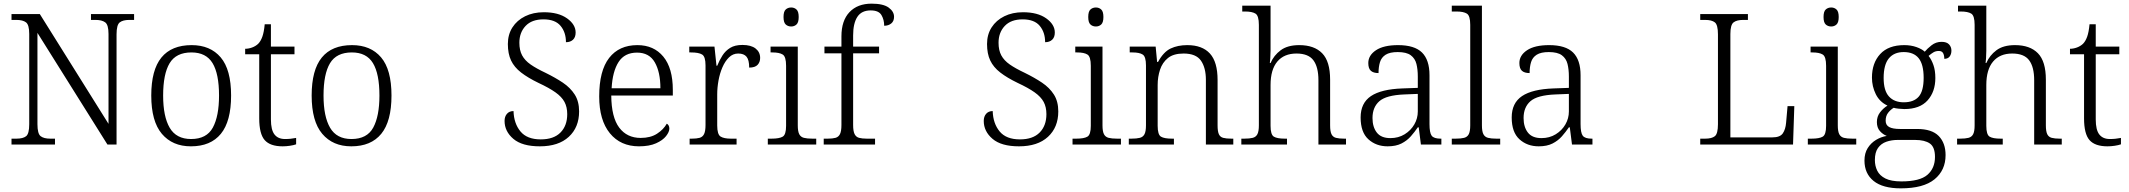

<svg xmlns="http://www.w3.org/2000/svg" viewBox="-20 -791 11655 1051"><path d="M43 0V-32H70Q106 -32 123 -45.5Q140 -59 140 -111V-605Q140 -655 122.5 -668.5Q105 -682 70 -682H43V-714H198L574 -113V-605Q574 -655 556 -668.5Q538 -682 503 -682H478V-714H714V-682H688Q653 -682 635.5 -668.5Q618 -655 618 -603V0H568L185 -611V-111Q185 -59 202.5 -45.5Q220 -32 255 -32H281V0Z M1025 10Q924 10 866 -58.5Q808 -127 808 -268Q808 -408 863.5 -476Q919 -544 1029 -544Q1131 -544 1188 -477Q1245 -410 1245 -268Q1245 -127 1189 -58.5Q1133 10 1025 10ZM1026 -30Q1111 -30 1145 -92.5Q1179 -155 1179 -268Q1179 -387 1143.5 -445.5Q1108 -504 1028 -504Q944 -504 908.5 -445Q873 -386 873 -268Q873 -153 909 -91.5Q945 -30 1026 -30Z M1527 10Q1459 10 1429 -24Q1399 -58 1399 -143V-494H1322V-524Q1341 -524 1360 -531Q1379 -538 1393 -551Q1407 -565 1416 -590Q1425 -615 1429 -658H1463V-536H1592V-494H1463V-137Q1463 -80 1482.5 -55Q1502 -30 1540 -30Q1557 -30 1571 -31.5Q1585 -33 1601 -36V-1Q1587 4 1566.5 7Q1546 10 1527 10Z M1903 10Q1802 10 1744 -58.5Q1686 -127 1686 -268Q1686 -408 1741.5 -476Q1797 -544 1907 -544Q2009 -544 2066 -477Q2123 -410 2123 -268Q2123 -127 2067 -58.5Q2011 10 1903 10ZM1904 -30Q1989 -30 2023 -92.5Q2057 -155 2057 -268Q2057 -387 2021.5 -445.5Q1986 -504 1906 -504Q1822 -504 1786.5 -445Q1751 -386 1751 -268Q1751 -153 1787 -91.5Q1823 -30 1904 -30Z M2935 10Q2838 10 2790 -31Q2742 -72 2742 -129Q2742 -153 2755 -168Q2768 -183 2791 -183Q2793 -115 2829 -71.5Q2865 -28 2940 -28Q3011 -28 3048 -65.5Q3085 -103 3085 -166Q3085 -205 3070 -233Q3055 -261 3020.5 -285.5Q2986 -310 2928 -337Q2870 -365 2832.5 -394Q2795 -423 2777.5 -460Q2760 -497 2760 -550Q2760 -602 2785 -641Q2810 -680 2854.5 -702Q2899 -724 2957 -724Q3037 -724 3084 -690.5Q3131 -657 3131 -613Q3131 -587 3116.5 -573.5Q3102 -560 3078 -560Q3078 -614 3048.5 -649.5Q3019 -685 2955 -685Q2891 -685 2857 -649Q2823 -613 2823 -557Q2823 -516 2838 -488Q2853 -460 2884.5 -438Q2916 -416 2967 -392Q3020 -366 3061 -338.5Q3102 -311 3126 -273.5Q3150 -236 3150 -181Q3150 -94 3093.5 -42Q3037 10 2935 10Z M3478 10Q3377 10 3318.5 -61.5Q3260 -133 3260 -263Q3260 -404 3314.5 -474Q3369 -544 3469 -544Q3559 -544 3611 -481Q3663 -418 3663 -299V-268H3326Q3327 -149 3369.5 -92.5Q3412 -36 3487 -36Q3541 -36 3576.5 -59Q3612 -82 3630 -114Q3636 -111 3640 -104Q3644 -97 3644 -87Q3644 -69 3626 -46Q3608 -23 3571 -6.5Q3534 10 3478 10ZM3595 -308Q3595 -396 3564.5 -449.5Q3534 -503 3467 -503Q3399 -503 3366 -451.5Q3333 -400 3328 -308Z M3755 0V-32H3767Q3793 -32 3809.5 -36.5Q3826 -41 3834 -57Q3842 -73 3842 -107V-433Q3842 -481 3823.5 -492.5Q3805 -504 3762 -504H3753V-536H3891L3902 -431H3906Q3918 -461 3934.5 -487Q3951 -513 3977 -529Q4003 -545 4044 -545Q4091 -545 4116 -525.5Q4141 -506 4141 -474Q4141 -451 4127 -436Q4113 -421 4081 -421Q4081 -463 4066.5 -480.5Q4052 -498 4021 -498Q3992 -498 3970.5 -477Q3949 -456 3934.5 -422.5Q3920 -389 3913 -350Q3906 -311 3906 -274V-104Q3906 -55 3924.5 -43.5Q3943 -32 3981 -32H4012V0Z M4311 -646Q4293 -646 4281 -657Q4269 -668 4269 -698Q4269 -728 4281 -739Q4293 -750 4311 -750Q4328 -750 4340 -739Q4352 -728 4352 -698Q4352 -668 4340 -657Q4328 -646 4311 -646ZM4183 0V-32H4203Q4246 -32 4264.5 -43Q4283 -54 4283 -102V-431Q4283 -481 4264.5 -492.5Q4246 -504 4208 -504H4198V-536H4347V-105Q4347 -72 4355 -56.5Q4363 -41 4380.5 -36.5Q4398 -32 4427 -32H4448V0Z M4489 0V-32H4511Q4537 -32 4553.5 -36.5Q4570 -41 4578 -57Q4586 -73 4586 -107V-499H4493V-536H4586V-592Q4586 -678 4630 -724.5Q4674 -771 4751 -771Q4815 -771 4844.5 -749.5Q4874 -728 4874 -699Q4874 -675 4858.5 -662.5Q4843 -650 4820 -650Q4820 -683 4805 -708.5Q4790 -734 4746 -734Q4696 -734 4673 -698.5Q4650 -663 4650 -597V-536H4792V-499H4650V-107Q4650 -73 4658 -57Q4666 -41 4682.5 -36.5Q4699 -32 4725 -32H4770V0Z M5558 10Q5461 10 5413 -31Q5365 -72 5365 -129Q5365 -153 5378 -168Q5391 -183 5414 -183Q5416 -115 5452 -71.5Q5488 -28 5563 -28Q5634 -28 5671 -65.5Q5708 -103 5708 -166Q5708 -205 5693 -233Q5678 -261 5643.5 -285.5Q5609 -310 5551 -337Q5493 -365 5455.5 -394Q5418 -423 5400.5 -460Q5383 -497 5383 -550Q5383 -602 5408 -641Q5433 -680 5477.5 -702Q5522 -724 5580 -724Q5660 -724 5707 -690.5Q5754 -657 5754 -613Q5754 -587 5739.5 -573.5Q5725 -560 5701 -560Q5701 -614 5671.5 -649.5Q5642 -685 5578 -685Q5514 -685 5480 -649Q5446 -613 5446 -557Q5446 -516 5461 -488Q5476 -460 5507.5 -438Q5539 -416 5590 -392Q5643 -366 5684 -338.5Q5725 -311 5749 -273.5Q5773 -236 5773 -181Q5773 -94 5716.5 -42Q5660 10 5558 10Z M5979 -646Q5961 -646 5949 -657Q5937 -668 5937 -698Q5937 -728 5949 -739Q5961 -750 5979 -750Q5996 -750 6008 -739Q6020 -728 6020 -698Q6020 -668 6008 -657Q5996 -646 5979 -646ZM5851 0V-32H5871Q5914 -32 5932.5 -43Q5951 -54 5951 -102V-431Q5951 -481 5932.5 -492.5Q5914 -504 5876 -504H5866V-536H6015V-105Q6015 -72 6023 -56.5Q6031 -41 6048.5 -36.5Q6066 -32 6095 -32H6116V0Z M6159 0V-32H6173Q6202 -32 6219.5 -36.5Q6237 -41 6245 -56.5Q6253 -72 6253 -105V-433Q6253 -481 6235 -492.5Q6217 -504 6179 -504H6164V-536H6306L6314 -452H6319Q6349 -507 6388 -525.5Q6427 -544 6479 -544Q6561 -544 6603 -498Q6645 -452 6645 -353V-105Q6645 -72 6652 -56.5Q6659 -41 6675.5 -36.5Q6692 -32 6721 -32H6731V0H6581V-354Q6581 -420 6554 -459Q6527 -498 6459 -498Q6404 -498 6373.5 -473.5Q6343 -449 6330 -409.5Q6317 -370 6317 -326V-102Q6317 -54 6335 -43Q6353 -32 6396 -32H6406V0Z M6775 0V-32H6791Q6820 -32 6837.5 -36.5Q6855 -41 6863 -56.5Q6871 -72 6871 -105V-655Q6871 -705 6852.5 -716.5Q6834 -728 6795 -728H6780V-760H6935V-514Q6935 -493 6933.5 -471.5Q6932 -450 6931 -446H6935Q6953 -488 6990.5 -516Q7028 -544 7092 -544Q7174 -544 7217.5 -499.5Q7261 -455 7261 -355V-105Q7261 -72 7268.5 -56.5Q7276 -41 7293 -36.5Q7310 -32 7338 -32H7348V0H7197V-352Q7197 -424 7169.5 -461Q7142 -498 7077 -498Q7009 -498 6972 -454Q6935 -410 6935 -326V-102Q6935 -54 6953 -43Q6971 -32 7014 -32H7025V0Z M7576 10Q7513 10 7470.5 -28.5Q7428 -67 7428 -148Q7428 -227 7484.5 -265Q7541 -303 7658 -307L7741 -310V-372Q7741 -411 7733.5 -441Q7726 -471 7702.5 -488.5Q7679 -506 7631 -506Q7588 -506 7565 -491.5Q7542 -477 7534 -451Q7526 -425 7526 -391Q7498 -391 7484 -403.5Q7470 -416 7470 -446Q7470 -488 7512 -516Q7554 -544 7633 -544Q7723 -544 7764 -503.5Q7805 -463 7805 -379V-112Q7805 -64 7817 -48Q7829 -32 7866 -32H7870V0H7758L7746 -94H7741Q7724 -69 7703 -45Q7682 -21 7651.5 -5.5Q7621 10 7576 10ZM7591 -35Q7635 -35 7669 -56Q7703 -77 7722 -110Q7741 -143 7741 -181V-277L7667 -274Q7568 -270 7530.5 -237Q7493 -204 7493 -145Q7493 -96 7516.5 -65.5Q7540 -35 7591 -35Z M7927 0V-32H7948Q7977 -32 7994.5 -36.5Q8012 -41 8020 -56.5Q8028 -72 8028 -105V-655Q8028 -705 8009.5 -716.5Q7991 -728 7953 -728H7927V-760H8092V-105Q8092 -72 8100 -56.5Q8108 -41 8125.5 -36.5Q8143 -32 8171 -32H8192V0Z M8403 10Q8340 10 8297.5 -28.5Q8255 -67 8255 -148Q8255 -227 8311.5 -265Q8368 -303 8485 -307L8568 -310V-372Q8568 -411 8560.5 -441Q8553 -471 8529.5 -488.5Q8506 -506 8458 -506Q8415 -506 8392 -491.5Q8369 -477 8361 -451Q8353 -425 8353 -391Q8325 -391 8311 -403.5Q8297 -416 8297 -446Q8297 -488 8339 -516Q8381 -544 8460 -544Q8550 -544 8591 -503.5Q8632 -463 8632 -379V-112Q8632 -64 8644 -48Q8656 -32 8693 -32H8697V0H8585L8573 -94H8568Q8551 -69 8530 -45Q8509 -21 8478.5 -5.5Q8448 10 8403 10ZM8418 -35Q8462 -35 8496 -56Q8530 -77 8549 -110Q8568 -143 8568 -181V-277L8494 -274Q8395 -270 8357.5 -237Q8320 -204 8320 -145Q8320 -96 8343.5 -65.5Q8367 -35 8418 -35Z M9287 0V-32H9314Q9350 -32 9367 -45.5Q9384 -59 9384 -111V-603Q9384 -655 9367 -668.5Q9350 -682 9314 -682H9287V-714H9548V-682H9522Q9487 -682 9469.5 -668.5Q9452 -655 9452 -605V-39H9682Q9724 -39 9739 -61Q9754 -83 9757 -119L9765 -210H9802L9795 0Z M10004 -646Q9986 -646 9974 -657Q9962 -668 9962 -698Q9962 -728 9974 -739Q9986 -750 10004 -750Q10021 -750 10033 -739Q10045 -728 10045 -698Q10045 -668 10033 -657Q10021 -646 10004 -646ZM9876 0V-32H9896Q9939 -32 9957.5 -43Q9976 -54 9976 -102V-431Q9976 -481 9957.5 -492.5Q9939 -504 9901 -504H9891V-536H10040V-105Q10040 -72 10048 -56.5Q10056 -41 10073.5 -36.5Q10091 -32 10120 -32H10141V0Z M10385 240Q10286 240 10236 199.5Q10186 159 10186 88Q10186 48 10203.5 20Q10221 -8 10249 -25Q10277 -42 10308 -47Q10287 -55 10270.5 -73.5Q10254 -92 10254 -123Q10254 -153 10271 -175.5Q10288 -198 10312 -213Q10269 -233 10248 -275.5Q10227 -318 10227 -366Q10227 -446 10272 -495Q10317 -544 10404 -544Q10440 -544 10470 -533.5Q10500 -523 10516 -508Q10529 -524 10553 -543Q10577 -562 10608 -562Q10636 -562 10649 -548Q10662 -534 10662 -514Q10662 -495 10652.5 -482Q10643 -469 10623 -469Q10623 -488 10616.5 -500Q10610 -512 10593 -512Q10576 -512 10563.5 -504.5Q10551 -497 10537 -485Q10553 -465 10563.5 -435Q10574 -405 10574 -364Q10574 -289 10531.5 -241.5Q10489 -194 10404 -194Q10392 -194 10373.5 -196Q10355 -198 10346 -201Q10328 -190 10315 -173Q10302 -156 10302 -130Q10302 -106 10321.5 -95.5Q10341 -85 10381 -85H10474Q10555 -85 10592.5 -46.5Q10630 -8 10630 58Q10630 141 10569.5 190.5Q10509 240 10385 240ZM10401 -231Q10456 -231 10483 -262Q10510 -293 10510 -365Q10510 -438 10483 -472Q10456 -506 10401 -506Q10348 -506 10319.5 -471.5Q10291 -437 10291 -364Q10291 -295 10320 -263Q10349 -231 10401 -231ZM10388 202Q10489 202 10530.5 166Q10572 130 10572 68Q10572 14 10544 -5.5Q10516 -25 10463 -25H10368Q10334 -25 10305.5 -15Q10277 -5 10260 19Q10243 43 10243 85Q10243 117 10256 143.5Q10269 170 10300.5 186Q10332 202 10388 202Z M10693 0V-32H10709Q10738 -32 10755.5 -36.5Q10773 -41 10781 -56.5Q10789 -72 10789 -105V-655Q10789 -705 10770.5 -716.5Q10752 -728 10713 -728H10698V-760H10853V-514Q10853 -493 10851.5 -471.5Q10850 -450 10849 -446H10853Q10871 -488 10908.5 -516Q10946 -544 11010 -544Q11092 -544 11135.5 -499.5Q11179 -455 11179 -355V-105Q11179 -72 11186.5 -56.5Q11194 -41 11211 -36.5Q11228 -32 11256 -32H11266V0H11115V-352Q11115 -424 11087.5 -461Q11060 -498 10995 -498Q10927 -498 10890 -454Q10853 -410 10853 -326V-102Q10853 -54 10871 -43Q10889 -32 10932 -32H10943V0Z M11516 10Q11448 10 11418 -24Q11388 -58 11388 -143V-494H11311V-524Q11330 -524 11349 -531Q11368 -538 11382 -551Q11396 -565 11405 -590Q11414 -615 11418 -658H11452V-536H11581V-494H11452V-137Q11452 -80 11471.5 -55Q11491 -30 11529 -30Q11546 -30 11560 -31.5Q11574 -33 11590 -36V-1Q11576 4 11555.5 7Q11535 10 11516 10Z"/></svg>

Font: Noto Serif Sinhala Light
Style: Regular
Weight: 300
Designer: Jelle Bosma - Monotype Design Team
Foundry: Monotype Imaging Inc.
Version: Version 2.007; ttfautohint (v1.8.4.7-5d5b)